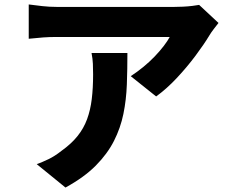

<svg xmlns="http://www.w3.org/2000/svg" viewBox="-20 -780 1040 862"><path d="M961 -677Q953 -667 940 -650Q927 -633 920 -621Q896 -581 857.5 -529.5Q819 -478 773.5 -429.5Q728 -381 681 -347L567 -438Q596 -457 623.5 -479.5Q651 -502 674.5 -526.5Q698 -551 715.5 -574Q733 -597 742 -614Q729 -614 699 -614Q669 -614 627.5 -614Q586 -614 538.5 -614Q491 -614 443.5 -614Q396 -614 353.5 -614Q311 -614 279.5 -614Q248 -614 234 -614Q202 -614 174.5 -612Q147 -610 109 -606V-760Q139 -756 170.5 -752.5Q202 -749 234 -749Q248 -749 281 -749Q314 -749 358.5 -749Q403 -749 454 -749Q505 -749 555 -749Q605 -749 648 -749Q691 -749 721.5 -749Q752 -749 763 -749Q779 -749 801 -750Q823 -751 843.5 -753.5Q864 -756 874 -758ZM552 -542Q552 -470 549.5 -401Q547 -332 534 -268.5Q521 -205 491.5 -147Q462 -89 410 -36.5Q358 16 274 62L145 -43Q170 -52 198 -65.5Q226 -79 255 -102Q300 -134 328 -169Q356 -204 371 -245Q386 -286 392 -335.5Q398 -385 398 -446Q398 -471 397 -493.5Q396 -516 391 -542Z"/></svg>

Font: Noto Sans SC ExtraBold
Style: Regular
Weight: 800
Designer: Ryoko NISHIZUKA 西塚涼子 (kana, bopomofo & ideographs); Paul D. Hunt (Latin, Greek & Cyrillic); Sandoll Communications 산돌커뮤니
Foundry: Adobe
Version: Version 2.004-H2;hotconv 1.0.118;makeotfexe 2.5.65603